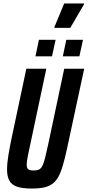

<svg xmlns="http://www.w3.org/2000/svg" viewBox="-20 -1087 509 1115"><path d="M164 8Q110 8 78.5 -3Q47 -14 34 -38.5Q21 -63 21 -103Q21 -139 29 -187.5Q37 -236 51 -302L133 -688H249L157 -254Q146 -205 140.5 -175.5Q135 -146 135 -130Q135 -116 139.5 -109Q144 -102 153 -99.5Q162 -97 176 -97Q195 -97 206.5 -102.5Q218 -108 226 -123.5Q234 -139 242 -170.5Q250 -202 261 -254L353 -688H469L386 -302Q370 -225 357 -171Q344 -117 329.5 -82Q315 -47 294 -27.5Q273 -8 242 0Q211 8 164 8ZM345 -760 365 -856H462L441 -760ZM186 -760 206 -856H303L282 -760ZM296 -925V-930L353 -1067H468V-1062L388 -925Z"/></svg>

Font: Saira ExtraCondensed
Style: Bold Italic
Weight: 700
Width: 2
Italic angle: -12°
Designer: Hector Gatti with collaboration of the Omnibus-Type team
Foundry: Omnibus-Type
Version: Version 1.101